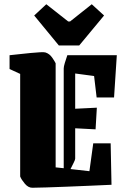

<svg xmlns="http://www.w3.org/2000/svg" viewBox="-20 -870 596 904"><path d="M25 -545V-610Q45 -612 71.5 -615Q98 -618 124 -620.5Q150 -623 169 -624Q188 -625 194 -623Q213 -617 225.5 -599Q238 -581 242 -572V-82L280 -78V-548Q280 -556 285 -573Q290 -590 297 -610H530L517 -411H435L423 -512L334 -524V-358L436 -363L430 -261L334 -266V-123Q334 -118 327.5 -105Q321 -92 312 -74L401 -64L419 -195H501L505 0Q459 2 403.5 4.5Q348 7 294 9Q240 11 197 12.5Q154 14 132 14Q113 14 97 -5Q81 -24 75 -39V-522ZM257 -656 141 -797 198 -850 301 -769H310L412 -850L470 -797L353 -656Z"/></svg>

Font: Grenze Gotisch Black
Style: Regular
Weight: 900
Designer: Renata Polastri
Foundry: Omnibus-Type
Version: Version 1.001